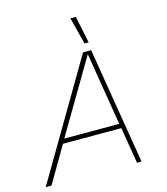

<svg xmlns="http://www.w3.org/2000/svg" viewBox="-122 -931 893 1026"><g transform="rotate(-15 325.0 -418.5)"><path d="M402 -688 364 -837H394L425 -688ZM3 0 382 -644H427L533 0H508L475 -200H152L35 0ZM166 -225H470L404 -628Z"/></g></svg>

Font: Kanit Thin
Style: Italic
Weight: 250
Italic angle: -12°
Designer: Katatrad Team
Foundry: CadsonDemak
Version: Version 2.000; ttfautohint (v1.8.3)